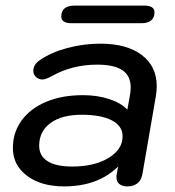

<svg xmlns="http://www.w3.org/2000/svg" viewBox="-20 -656 627 686"><path d="M26 -127Q26 -183 57.5 -226Q89 -269 145.5 -292.5Q202 -316 276 -316Q328 -316 370.5 -302Q413 -288 435 -264L444 -314Q447 -329 447 -343Q447 -385 417.5 -405Q388 -425 327 -425Q238 -425 165 -384Q143 -372 132 -372Q118 -372 108.5 -381Q99 -390 99 -403Q99 -425 122 -441Q163 -469 220.5 -484.5Q278 -500 339 -500Q433 -500 486.5 -459.5Q540 -419 540 -348Q540 -331 537 -313L489 -35Q485 -12 471 -1Q457 10 435 10Q417 10 406.5 1.5Q396 -7 396 -23Q396 -30 397 -33L402 -61Q330 10 209 10Q127 10 76.5 -28Q26 -66 26 -127ZM418 -169Q418 -206 379.5 -226Q341 -246 272 -246Q201 -246 160.5 -216.5Q120 -187 120 -135Q120 -99 150 -80Q180 -61 238 -61Q317 -61 367.5 -91.5Q418 -122 418 -169ZM199 -597Q199 -636 247 -636H495Q532 -636 532 -612Q532 -593 520 -583Q508 -573 485 -573H236Q199 -573 199 -597Z"/></svg>

Font: Kodchasan Medium
Style: Italic
Weight: 500
Italic angle: -10°
Version: Version 1.000; ttfautohint (v1.6)